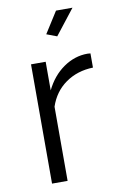

<svg xmlns="http://www.w3.org/2000/svg" viewBox="-84 -778 519 826"><g transform="rotate(-10 175.5 -365.0)"><path d="M207 -620 162 -637 221 -730H293ZM335 -461Q266 -459 215 -423Q164 -387 143 -324V0H75V-521H139V-396Q168 -456 217 -490Q266 -524 322 -524Q330 -524 335 -523Z"/></g></svg>

Font: Oxford Sans
Style: Regular
Weight: 400
Designer: Matt McInerney, Pablo Impallari, Rodrigo Fuenzalida
Foundry: Matt McInerney, Pablo Impallari, Rodrigo Fuenzalida
Version: Version 3.000g; ttfautohint (v1.5) -l 8 -r 28 -G 28 -x 14 -D